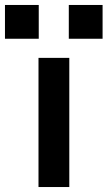

<svg xmlns="http://www.w3.org/2000/svg" viewBox="-74 -753 433 773"><path d="M81 0V-520H205V0ZM203 -597V-733H339V-597ZM-54 -597V-733H82V-597Z"/></svg>

Font: M PLUS 1 Thin SemiBold
Style: Regular
Weight: 600
Version: Version 1.001